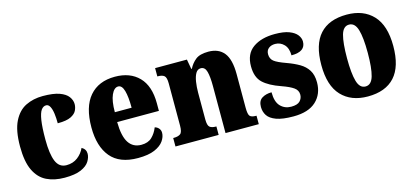

<svg xmlns="http://www.w3.org/2000/svg" viewBox="-52 -905 2735 1271"><g transform="rotate(-15 1315.5 -270.0)"><path d="M269 10Q199 10 146.5 -15.5Q94 -41 65 -101.5Q36 -162 36 -266Q36 -375 67 -437Q98 -499 150 -524.5Q202 -550 267 -550Q339 -550 380.5 -535Q422 -520 440 -495.5Q458 -471 458 -444Q458 -423 448 -401.5Q438 -380 408 -365Q378 -350 317 -350Q317 -386 313 -416.5Q309 -447 299 -466Q289 -485 273 -485Q253 -485 239 -465.5Q225 -446 217.5 -398.5Q210 -351 210 -267Q210 -168 231 -117.5Q252 -67 302 -67Q347 -67 379 -91.5Q411 -116 427 -152Q456 -136 456 -105Q456 -80 439.5 -53Q423 -26 382 -8Q341 10 269 10Z M772 10Q646 10 585.5 -62.5Q525 -135 525 -265Q525 -406 587 -478Q649 -550 761 -550Q865 -550 925 -488.5Q985 -427 985 -308V-256H699Q700 -159 729.5 -114Q759 -69 816 -69Q862 -69 888.5 -94.5Q915 -120 930 -158Q946 -154 957 -141.5Q968 -129 968 -111Q968 -83 948.5 -55Q929 -27 886 -8.5Q843 10 772 10ZM816 -323Q816 -398 804 -440Q792 -482 766 -482Q738 -482 719.5 -441Q701 -400 701 -323Z M1030 0V-58H1034Q1064 -58 1079.5 -69.5Q1095 -81 1095 -125V-415Q1095 -456 1081 -467.5Q1067 -479 1038 -479H1034V-536H1252L1264 -469H1268Q1285 -503 1314 -526.5Q1343 -550 1402 -550Q1472 -550 1508.5 -504.5Q1545 -459 1545 -358V-128Q1545 -82 1556 -70Q1567 -58 1597 -58H1601V0H1373V-323Q1373 -386 1363.5 -421.5Q1354 -457 1325 -457Q1303 -457 1290.5 -435.5Q1278 -414 1272.5 -379Q1267 -344 1267 -305V-122Q1267 -81 1280.5 -69.5Q1294 -58 1323 -58H1326V0Z M1837 10Q1762 10 1720 -5.5Q1678 -21 1661 -47Q1644 -73 1644 -106Q1644 -148 1671 -165Q1698 -182 1737 -182Q1737 -116 1766 -86Q1795 -56 1839 -56Q1882 -56 1899.5 -74.5Q1917 -93 1917 -118Q1917 -148 1891 -166.5Q1865 -185 1811 -204Q1730 -232 1690 -270Q1650 -308 1650 -383Q1650 -468 1707 -508.5Q1764 -549 1857 -549Q1918 -549 1954.5 -535Q1991 -521 2008 -499Q2025 -477 2025 -453Q2025 -419 2001.5 -401.5Q1978 -384 1928 -384Q1928 -433 1903 -459Q1878 -485 1842 -485Q1815 -485 1797.5 -471Q1780 -457 1780 -431Q1780 -400 1801.5 -382.5Q1823 -365 1885 -343Q1932 -326 1968 -305Q2004 -284 2024.5 -251.5Q2045 -219 2045 -168Q2045 -88 1992.5 -39Q1940 10 1837 10Z M2347 10Q2233 10 2167.5 -59.5Q2102 -129 2102 -270Q2102 -411 2165 -480.5Q2228 -550 2350 -550Q2464 -550 2529.5 -480.5Q2595 -411 2595 -270Q2595 -129 2532 -59.5Q2469 10 2347 10ZM2349 -58Q2389 -58 2404.5 -112Q2420 -166 2420 -270Q2420 -375 2404 -428.5Q2388 -482 2348 -482Q2308 -482 2293 -428.5Q2278 -375 2278 -270Q2278 -166 2293.5 -112Q2309 -58 2349 -58Z"/></g></svg>

Font: Noto Serif Thai Condensed Black
Style: Regular
Weight: 900
Width: 3
Designer: Monotype Design Team
Foundry: Monotype Imaging Inc.
Version: Version 2.002; ttfautohint (v1.8.4.7-5d5b)